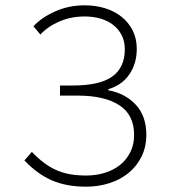

<svg xmlns="http://www.w3.org/2000/svg" viewBox="-20 -691 640 723"><path d="M305 12Q230 12 175 -12Q120 -36 72 -87L100 -119Q124 -94 147 -77Q170 -60 194.5 -49.5Q219 -39 246 -34.5Q273 -30 305 -30Q341 -30 374 -40Q407 -50 431.5 -69.5Q456 -89 470.5 -117.5Q485 -146 485 -183Q485 -259 429 -295Q373 -331 273 -331H206V-369H253Q356 -369 403 -403Q450 -437 450 -505Q450 -535 438.5 -558Q427 -581 406.5 -597Q386 -613 358.5 -621Q331 -629 299 -629Q248 -629 204.5 -610.5Q161 -592 132 -561L106 -592Q136 -625 187.5 -648Q239 -671 299 -671Q340 -671 375.5 -660Q411 -649 437.5 -628Q464 -607 479.5 -576.5Q495 -546 495 -507Q495 -452 467.5 -411.5Q440 -371 388 -355V-351Q450 -340 490.5 -297.5Q531 -255 531 -183Q531 -138 513 -101.5Q495 -65 464.5 -40Q434 -15 392.5 -1.5Q351 12 305 12Z"/></svg>

Font: Source Code Pro Light
Style: Regular
Weight: 300
Monospace: yes
Designer: Paul D. Hunt, Teo Tuominen
Foundry: Adobe Systems Incorporated
Version: Version 2.030;PS 1.000;hotconv 16.6.51;makeotf.lib2.5.65220